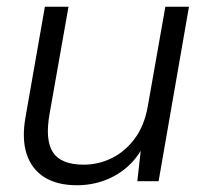

<svg xmlns="http://www.w3.org/2000/svg" viewBox="-20 -537 608 569"><path d="M208 12Q150 12 112 -11.5Q74 -35 59 -80.5Q44 -126 56 -192L113 -517H183L127 -200Q113 -122 137 -85.5Q161 -49 228 -49Q272 -49 311.5 -68.5Q351 -88 379.5 -126.5Q408 -165 418 -222L470 -517H540L450 0H387L397 -90Q367 -41 317 -14.5Q267 12 208 12Z"/></svg>

Font: DM Sans 11pt Light
Style: Italic
Weight: 300
Italic angle: -10°
Version: Version 4.004;gftools[0.9.30]